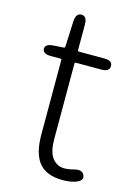

<svg xmlns="http://www.w3.org/2000/svg" viewBox="-109 -746 570 817"><g transform="rotate(15 176.0 -337.5)"><path d="M250 13Q175 13 142 -32Q113 -72 113 -152V-479Q113 -484 108 -484H66Q30 -484 29 -506Q29 -528 64 -530L109 -533Q115 -533 115 -539L120 -652Q122 -688 147 -688Q171 -687 171 -651V-538Q171 -533 176 -533H288Q324 -533 324 -509Q324 -484 288 -484H176Q171 -484 171 -479V-148Q171 -93 189 -67Q210 -37 244 -37Q260 -37 276 -41L289 -44Q322 -52 331 -29Q340 -7 306 5Q283 13 250 13Z"/></g></svg>

Font: Resource Han Rounded JP Light
Style: Regular
Weight: 300
Designer: Cyano Hao (round all glyphs); Ryoko NISHIZUKA 西塚涼子 (kana, bopomofo & ideographs); Paul D. Hunt (Latin, Greek & Cyrillic)
Foundry: Cyano Hao
Version: 0.990